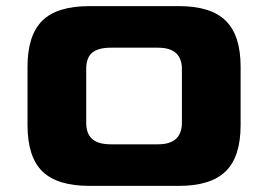

<svg xmlns="http://www.w3.org/2000/svg" viewBox="-20 -608 877 628"><path d="M273 0Q167 0 118.5 -47.5Q70 -95 70 -199V-390Q70 -492 118 -540Q166 -588 273 -588H565Q670 -588 718.5 -540Q767 -492 767 -390V-199Q767 -95 718 -47.5Q669 0 565 0ZM342 -136H497Q575 -136 575 -207V-382Q575 -452 497 -452H342Q302 -452 282 -436Q262 -420 262 -382V-207Q262 -170 282 -153Q302 -136 342 -136Z"/></svg>

Font: Goldman
Style: Bold
Weight: 700
Designer: Jaikishan Patel
Version: Version 1.000; ttfautohint (v1.8.3)